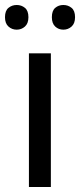

<svg xmlns="http://www.w3.org/2000/svg" viewBox="-31 -750 321 770"><path d="M173 0H85V-536H173ZM-11 -681Q-11 -707 3 -718.5Q17 -730 36 -730Q55 -730 69 -718.5Q83 -707 83 -681Q83 -656 69 -643.5Q55 -631 36 -631Q17 -631 3 -643.5Q-11 -656 -11 -681ZM177 -681Q177 -707 190.5 -718.5Q204 -730 223 -730Q242 -730 256 -718.5Q270 -707 270 -681Q270 -656 256 -643.5Q242 -631 223 -631Q204 -631 190.5 -643.5Q177 -656 177 -681Z"/></svg>

Font: Noto Sans Bengali UI
Style: Regular
Weight: 400
Designer: Jelle Bosma - Monotype Design Team
Foundry: Monotype Imaging Inc.
Version: Version 2.003; ttfautohint (v1.8.4.7-5d5b)